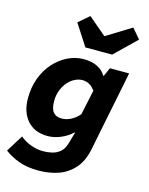

<svg xmlns="http://www.w3.org/2000/svg" viewBox="-138 -851 876 1129"><g transform="rotate(15 300.0 -286.5)"><path d="M208 192Q139 192 88.5 173.5Q38 155 0 126L64 23Q92 47 129.5 61Q167 75 205 75Q232 75 258.5 69Q285 63 306.5 45.5Q328 28 339 -9L359 -79H355Q327 -52 287 -35Q247 -18 207 -18Q128 -18 83.5 -68.5Q39 -119 39 -203Q39 -271 60 -327Q81 -383 118 -424Q155 -465 201.5 -487.5Q248 -510 298 -510Q346 -510 380.5 -493Q415 -476 432 -446H436L459 -498H576L479 -15Q464 64 423 109.5Q382 155 326.5 173.5Q271 192 208 192ZM260 -139Q288 -139 315.5 -152.5Q343 -166 367 -194L399 -345Q384 -367 364.5 -378Q345 -389 322 -389Q300 -389 277 -378Q254 -367 235 -345.5Q216 -324 204 -294Q192 -264 192 -226Q192 -180 209.5 -159.5Q227 -139 260 -139ZM288 -579 204 -709 269 -765 377 -673H381L530 -765L581 -705L451 -579Z"/></g></svg>

Font: Source Code Pro ExtraBold
Style: Italic
Weight: 800
Italic angle: -11°
Monospace: yes
Designer: Paul D. Hunt, Teo Tuominen
Foundry: Adobe Systems Incorporated
Version: Version 1.016;hotconv 1.0.116;makeotfexe 2.5.65601